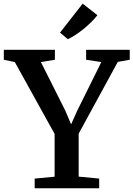

<svg xmlns="http://www.w3.org/2000/svg" viewBox="-36 -1010 716 1030"><path d="M257 -62V-291.5L43.5 -677L-15.5 -689.5V-743H258.5V-689.5L183.5 -677L314.5 -416L345.5 -343L378 -415.5L507.5 -677L426 -689.5V-743H660V-689.5L596 -678L386 -293V-62.5L496 -52V0H150V-52ZM327.5 -800 286 -835 407.5 -990.5 486.5 -928.5Q472.5 -910 453 -891Q433.5 -872 411.8 -854.2Q390 -836.5 368.5 -822.5Q347 -808.5 328.5 -800Z"/></svg>

Font: Merriweather 24pt SemiBold
Style: Regular
Weight: 600
Designer: Eben Sorkin
Foundry: Eben Sorkin
Version: Version 2.100